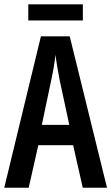

<svg xmlns="http://www.w3.org/2000/svg" viewBox="-20 -885 524 905"><path d="M370.1 0 324.7 -200.7H160.6L115.2 0H0L172.9 -713.9H308.6L484.4 0ZM306.6 -296.4 260.3 -511.7Q254.4 -543 249.5 -572Q244.6 -601.1 241.2 -626.5Q236.3 -576.2 222.7 -513.2L177.2 -296.4ZM370.6 -864.7V-788.6H113.3V-864.7Z"/></svg>

Font: Open Sans Condensed SemiBold
Style: Regular
Weight: 600
Width: 3
Designer: Monotype Design Team
Foundry: Monotype Imaging Inc.
Version: Version 3.000; ttfautohint (v1.8.4)